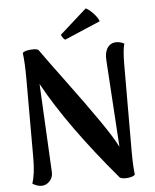

<svg xmlns="http://www.w3.org/2000/svg" viewBox="-60 -948 816 1013"><g transform="rotate(-5 348.0 -442.0)"><path d="M500 -824 310 -743Q304 -746 297 -756.5Q290 -767 290 -771L432 -898Q450 -890 471.5 -867Q493 -844 500 -824ZM120 14Q94 14 71 -2Q88 -51 88 -135V-559Q88 -641 81 -693Q91 -704 124 -706.5Q157 -709 165 -701Q200 -651 295 -523Q390 -395 455 -301Q520 -207 546 -155L517 -615Q514 -653 527.5 -677.5Q541 -702 569 -706Q598 -708 619 -695Q609 -661 609 -585L608 -132Q608 -46 614 -2Q605 9 577 12Q549 15 534 7Q282 -290 155 -522L179 -55Q181 -26 162.5 -6Q144 14 120 14Z"/></g></svg>

Font: Arima Koshi Semi Bold
Style: Regular
Weight: 600
Designer: Joana Correia and Natanael Gama
Foundry: NDISCOVER
Version: Version 1.019;PS 001.019;hotconv 1.0.88;makeotf.lib2.5.64775